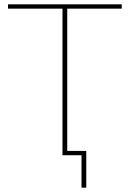

<svg xmlns="http://www.w3.org/2000/svg" viewBox="-20 -718 600 888"><path d="M543 -678H291V-20H379V150H357V0H269V-678H17V-698H543Z"/></svg>

Font: IBM Plex Sans Thin
Style: Regular
Weight: 250
Designer: Mike Abbink, Paul van der Laan, Pieter van Rosmalen
Foundry: Bold Monday
Version: Version 3.201